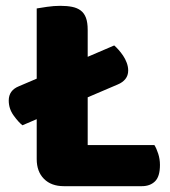

<svg xmlns="http://www.w3.org/2000/svg" viewBox="-20 -636 584 659"><path d="M199 3Q156 3 131 -22Q106 -47 106 -90V-227L57 -206Q43 -217 26.5 -240Q10 -263 10 -291Q10 -326 45 -340L106 -366V-607Q117 -609 141 -612.5Q165 -616 187 -616Q210 -616 227.5 -612.5Q245 -609 257 -600Q269 -591 275 -575Q281 -559 281 -533V-441L372 -480Q379 -474 387 -465Q395 -456 402.5 -445Q410 -434 415 -420.5Q420 -407 420 -394Q420 -377 410.5 -365Q401 -353 384 -346L281 -302V-138H510Q517 -127 523 -108.5Q529 -90 529 -70Q529 -30 512 -13.5Q495 3 467 3Z"/></svg>

Font: Baloo Tamma
Style: Regular
Weight: 400
Designer: Divya Kowshik and Ek Type
Foundry: Ek Type
Version: Version 1.443;PS 1.000;hotconv 16.6.51;makeotf.lib2.5.65220;